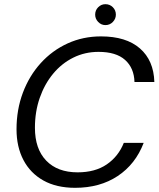

<svg xmlns="http://www.w3.org/2000/svg" viewBox="-20 -886 762 918"><path d="M339 12Q250 12 187.5 -23Q125 -58 92 -121Q59 -184 59 -268Q59 -362 89.5 -443Q120 -524 175 -584.5Q230 -645 303.5 -678.5Q377 -712 463 -712Q583 -712 649 -654.5Q715 -597 718 -494H623Q621 -561 578 -599.5Q535 -638 451 -638Q386 -638 330.5 -610.5Q275 -583 234 -533.5Q193 -484 170 -418Q147 -352 147 -275Q147 -174 201 -118Q255 -62 351 -62Q435 -62 490.5 -100Q546 -138 572 -203H667Q628 -101 543 -44.5Q458 12 339 12ZM484 -766Q464 -766 449.5 -781Q435 -796 435 -816Q435 -837 449.5 -851.5Q464 -866 484 -866Q505 -866 519.5 -851.5Q534 -837 534 -816Q534 -796 519.5 -781Q505 -766 484 -766Z"/></svg>

Font: DeepMind Sans
Style: Italic
Weight: 400
Italic angle: -10°
Designer: Jonny Pinhorn / Modifications: Colophon Foundry
Foundry: Colophon Foundry
Version: Version 1.002; ttfautohint (v1.8.2)